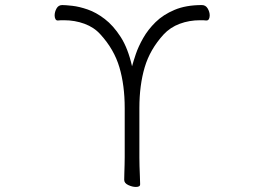

<svg xmlns="http://www.w3.org/2000/svg" viewBox="-20 -730 1040 759"><path d="M473 -303Q473 -393 452 -464Q431 -535 377 -594Q352 -622 314 -636Q276 -650 233 -650Q227 -650 221 -650Q215 -650 209 -649H208Q202 -649 199 -655Q196 -661 196 -669Q196 -683 203.5 -696.5Q211 -710 226 -710Q239 -710 266 -707Q293 -704 326.5 -692.5Q360 -681 394 -655Q428 -629 457 -584Q486 -539 502 -468Q507 -487 517 -516.5Q527 -546 546 -579.5Q565 -613 595 -642.5Q625 -672 670 -691Q715 -710 778 -710Q793 -710 801 -696.5Q809 -683 809 -669Q809 -661 806 -655Q803 -649 796 -649H795Q789 -650 783 -650Q777 -650 771 -650Q728 -650 690.5 -636Q653 -622 627 -594Q573 -535 552 -464Q531 -393 531 -303V-107Q531 -95 531.5 -74Q532 -53 533 -33Q534 -13 534 -1Q534 9 517 9Q503 9 487 1.5Q471 -6 471 -19Q471 -27 471.5 -43.5Q472 -60 472.5 -78Q473 -96 473 -108Z"/></svg>

Font: Moon Stars Kai T HW Light
Style: Regular
Weight: 300
Designer: GuiWonder
Version: Version 1.101